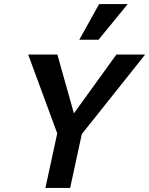

<svg xmlns="http://www.w3.org/2000/svg" viewBox="-20 -927 736 947"><path d="M352 -226 297 -302 554 -658H696ZM204 0 269 -300H391L326 0ZM276 -232 119 -658H263L363 -302ZM371 -731 469 -907H610L466 -731Z"/></svg>

Font: Ysabeau
Style: Bold Italic
Weight: 700
Italic angle: -12°
Designer: Christian Thalmann (Catharsis Fonts)
Version: Version 2.002